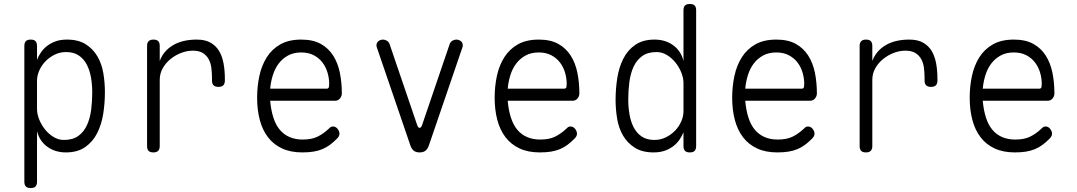

<svg xmlns="http://www.w3.org/2000/svg" viewBox="-20 -760 5440 970"><path d="M135 -560Q152 -560 159.5 -552Q167 -544 167 -527V-458Q174 -476 186 -494Q198 -512 216 -526.5Q234 -541 259 -550.5Q284 -560 318 -560Q376 -560 413 -536.5Q450 -513 472 -475.5Q494 -438 502 -390.5Q510 -343 510 -295Q510 -239 501.5 -185Q493 -131 471 -87.5Q449 -44 410.5 -17Q372 10 313 10Q258 10 218.5 -19Q179 -48 167 -98V158Q167 174 159.5 182Q152 190 135 190Q118 190 110.5 182Q103 174 103 158V-527Q103 -544 110.5 -552Q118 -560 135 -560ZM314 -497Q283 -497 256.5 -484Q230 -471 210 -450.5Q190 -430 178.5 -404Q167 -378 167 -352V-209Q167 -184 178 -156.5Q189 -129 207.5 -106Q226 -83 250.5 -68Q275 -53 303 -53Q348 -53 376 -73.5Q404 -94 419.5 -128Q435 -162 440.5 -205Q446 -248 446 -292Q446 -333 439.5 -369.5Q433 -406 418 -434.5Q403 -463 377.5 -480Q352 -497 314 -497Z M755 10Q738 10 730.5 2Q723 -6 723 -22V-528Q723 -544 731 -552Q739 -560 755 -560Q772 -560 779.5 -552Q787 -544 787 -528V-452Q806 -503 854 -531.5Q902 -560 974 -560Q1017 -560 1044.5 -544Q1072 -528 1087.5 -501.5Q1103 -475 1109.5 -439Q1116 -403 1116 -364V-353Q1116 -337 1108 -329Q1100 -321 1084 -321Q1067 -321 1059 -329Q1051 -337 1051 -353V-364Q1051 -391 1048 -416Q1045 -441 1034.5 -460.5Q1024 -480 1005 -492Q986 -504 954 -504Q925 -504 896 -493Q867 -482 842.5 -462.5Q818 -443 802.5 -416Q787 -389 787 -356V-22Q787 -6 779 2Q771 10 755 10Z M1662 -121Q1676 -121 1685.5 -109Q1695 -97 1695 -84Q1695 -78 1692 -72Q1689 -66 1682 -59Q1664 -41 1646.5 -28Q1629 -15 1608.5 -6.5Q1588 2 1563.5 6Q1539 10 1507 10Q1448 10 1405 -10Q1362 -30 1334 -66.5Q1306 -103 1292.5 -154Q1279 -205 1279 -266Q1279 -324 1290.5 -377Q1302 -430 1328 -471Q1354 -512 1396.5 -536Q1439 -560 1502 -560Q1561 -560 1600 -538.5Q1639 -517 1663 -479.5Q1687 -442 1697 -392.5Q1707 -343 1707 -288Q1707 -274 1697.5 -262.5Q1688 -251 1673 -251H1345Q1349 -204 1361 -166.5Q1373 -129 1393.5 -104.5Q1414 -80 1443 -67.5Q1472 -55 1509 -55Q1554 -55 1583 -69Q1612 -83 1638 -107Q1644 -113 1649 -117Q1654 -121 1662 -121ZM1345 -312H1632Q1637 -312 1640 -316.5Q1643 -321 1643 -338Q1643 -364 1635 -392Q1627 -420 1610 -443Q1593 -466 1566 -480.5Q1539 -495 1502 -495Q1463 -495 1435 -479.5Q1407 -464 1388 -439Q1369 -414 1358.5 -380.5Q1348 -347 1345 -312Z M2053 -26 1883 -523Q1881 -530 1882.5 -537Q1884 -544 1888.5 -549Q1893 -554 1900 -557Q1907 -560 1915 -560Q1925 -560 1935 -554Q1945 -548 1949 -535L2088 -127Q2093 -114 2100 -114Q2107 -114 2112 -127L2251 -535Q2255 -548 2265 -554Q2275 -560 2285 -560Q2293 -560 2300 -557Q2307 -554 2311.5 -549Q2316 -544 2317.5 -537Q2319 -530 2317 -523L2147 -26Q2141 -8 2130 1Q2119 10 2100 10Q2081 10 2070 1Q2059 -8 2053 -26Z M2862 -121Q2876 -121 2885.5 -109Q2895 -97 2895 -84Q2895 -78 2892 -72Q2889 -66 2882 -59Q2864 -41 2846.5 -28Q2829 -15 2808.5 -6.5Q2788 2 2763.5 6Q2739 10 2707 10Q2648 10 2605 -10Q2562 -30 2534 -66.5Q2506 -103 2492.5 -154Q2479 -205 2479 -266Q2479 -324 2490.5 -377Q2502 -430 2528 -471Q2554 -512 2596.5 -536Q2639 -560 2702 -560Q2761 -560 2800 -538.5Q2839 -517 2863 -479.5Q2887 -442 2897 -392.5Q2907 -343 2907 -288Q2907 -274 2897.5 -262.5Q2888 -251 2873 -251H2545Q2549 -204 2561 -166.5Q2573 -129 2593.5 -104.5Q2614 -80 2643 -67.5Q2672 -55 2709 -55Q2754 -55 2783 -69Q2812 -83 2838 -107Q2844 -113 2849 -117Q2854 -121 2862 -121ZM2545 -312H2832Q2837 -312 2840 -316.5Q2843 -321 2843 -338Q2843 -364 2835 -392Q2827 -420 2810 -443Q2793 -466 2766 -480.5Q2739 -495 2702 -495Q2663 -495 2635 -479.5Q2607 -464 2588 -439Q2569 -414 2558.5 -380.5Q2548 -347 2545 -312Z M3465 10Q3448 10 3440.5 2Q3433 -6 3433 -23V-92Q3426 -74 3414 -56Q3402 -38 3384 -23.5Q3366 -9 3341 0.5Q3316 10 3282 10Q3225 10 3187.5 -13.5Q3150 -37 3128 -74.5Q3106 -112 3098 -159.5Q3090 -207 3090 -255Q3090 -311 3098.5 -365.5Q3107 -420 3129 -463.5Q3151 -507 3189.5 -533.5Q3228 -560 3287 -560Q3342 -560 3381.5 -531Q3421 -502 3433 -452V-708Q3433 -724 3440.5 -732Q3448 -740 3465 -740Q3482 -740 3489.5 -732Q3497 -724 3497 -708V-23Q3497 -6 3489.5 2Q3482 10 3465 10ZM3286 -53Q3317 -53 3343.5 -66Q3370 -79 3390 -99.5Q3410 -120 3421.5 -146Q3433 -172 3433 -198V-341Q3433 -366 3422 -393.5Q3411 -421 3392.5 -444Q3374 -467 3349.5 -482Q3325 -497 3297 -497Q3252 -497 3224 -476.5Q3196 -456 3180.5 -422Q3165 -388 3159.5 -345Q3154 -302 3154 -258Q3154 -218 3160.5 -181Q3167 -144 3182 -115.5Q3197 -87 3222.5 -70Q3248 -53 3286 -53Z M4062 -121Q4076 -121 4085.5 -109Q4095 -97 4095 -84Q4095 -78 4092 -72Q4089 -66 4082 -59Q4064 -41 4046.5 -28Q4029 -15 4008.5 -6.5Q3988 2 3963.5 6Q3939 10 3907 10Q3848 10 3805 -10Q3762 -30 3734 -66.5Q3706 -103 3692.5 -154Q3679 -205 3679 -266Q3679 -324 3690.5 -377Q3702 -430 3728 -471Q3754 -512 3796.5 -536Q3839 -560 3902 -560Q3961 -560 4000 -538.5Q4039 -517 4063 -479.5Q4087 -442 4097 -392.5Q4107 -343 4107 -288Q4107 -274 4097.5 -262.5Q4088 -251 4073 -251H3745Q3749 -204 3761 -166.5Q3773 -129 3793.5 -104.5Q3814 -80 3843 -67.5Q3872 -55 3909 -55Q3954 -55 3983 -69Q4012 -83 4038 -107Q4044 -113 4049 -117Q4054 -121 4062 -121ZM3745 -312H4032Q4037 -312 4040 -316.5Q4043 -321 4043 -338Q4043 -364 4035 -392Q4027 -420 4010 -443Q3993 -466 3966 -480.5Q3939 -495 3902 -495Q3863 -495 3835 -479.5Q3807 -464 3788 -439Q3769 -414 3758.5 -380.5Q3748 -347 3745 -312Z M4355 10Q4338 10 4330.5 2Q4323 -6 4323 -22V-528Q4323 -544 4331 -552Q4339 -560 4355 -560Q4372 -560 4379.5 -552Q4387 -544 4387 -528V-452Q4406 -503 4454 -531.5Q4502 -560 4574 -560Q4617 -560 4644.5 -544Q4672 -528 4687.5 -501.5Q4703 -475 4709.5 -439Q4716 -403 4716 -364V-353Q4716 -337 4708 -329Q4700 -321 4684 -321Q4667 -321 4659 -329Q4651 -337 4651 -353V-364Q4651 -391 4648 -416Q4645 -441 4634.5 -460.5Q4624 -480 4605 -492Q4586 -504 4554 -504Q4525 -504 4496 -493Q4467 -482 4442.5 -462.5Q4418 -443 4402.5 -416Q4387 -389 4387 -356V-22Q4387 -6 4379 2Q4371 10 4355 10Z M5262 -121Q5276 -121 5285.5 -109Q5295 -97 5295 -84Q5295 -78 5292 -72Q5289 -66 5282 -59Q5264 -41 5246.5 -28Q5229 -15 5208.5 -6.5Q5188 2 5163.5 6Q5139 10 5107 10Q5048 10 5005 -10Q4962 -30 4934 -66.5Q4906 -103 4892.5 -154Q4879 -205 4879 -266Q4879 -324 4890.5 -377Q4902 -430 4928 -471Q4954 -512 4996.5 -536Q5039 -560 5102 -560Q5161 -560 5200 -538.5Q5239 -517 5263 -479.5Q5287 -442 5297 -392.5Q5307 -343 5307 -288Q5307 -274 5297.5 -262.5Q5288 -251 5273 -251H4945Q4949 -204 4961 -166.5Q4973 -129 4993.5 -104.5Q5014 -80 5043 -67.5Q5072 -55 5109 -55Q5154 -55 5183 -69Q5212 -83 5238 -107Q5244 -113 5249 -117Q5254 -121 5262 -121ZM4945 -312H5232Q5237 -312 5240 -316.5Q5243 -321 5243 -338Q5243 -364 5235 -392Q5227 -420 5210 -443Q5193 -466 5166 -480.5Q5139 -495 5102 -495Q5063 -495 5035 -479.5Q5007 -464 4988 -439Q4969 -414 4958.5 -380.5Q4948 -347 4945 -312Z"/></svg>

Font: Maple Mono ExtraLight
Style: Regular
Weight: 275
Monospace: yes
Designer: subframe7536
Version: Version 7.000